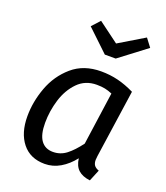

<svg xmlns="http://www.w3.org/2000/svg" viewBox="-145 -884 859 995"><g transform="rotate(20 284.5 -386.5)"><path d="M516 -494 462 -120Q460 -104 460 -98Q460 -80 467.5 -69Q475 -58 494 -51L468 12Q426 7 403 -14Q380 -35 375 -76Q343 -35 303 -11.5Q263 12 218 12Q138 12 94 -43Q50 -98 50 -190Q50 -270 79.5 -350Q109 -430 172 -484.5Q235 -539 331 -539Q380 -539 424.5 -528Q469 -517 516 -494ZM148 -189Q148 -124 171 -92.5Q194 -61 237 -61Q278 -61 310.5 -86Q343 -111 378 -158L419 -449Q398 -458 378.5 -462Q359 -466 333 -466Q270 -466 228.5 -423.5Q187 -381 167.5 -317.5Q148 -254 148 -189ZM527 -740 378 -627H318L199 -740L240 -785L353 -701L493 -785Z"/></g></svg>

Font: FiraGO
Style: Italic
Weight: 400
Italic angle: -8°
Designer: bBox Type GmbH
Foundry: bBox Type GmbH
Version: Version 1.001